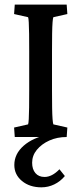

<svg xmlns="http://www.w3.org/2000/svg" viewBox="-20 -593 352 831"><path d="M205.1 -201.2Q205.1 -157.2 205.6 -126.5Q206.1 -95.7 207.5 -77.6Q209 -59.6 210.9 -54.7L271.5 -41L268.6 0Q227.5 0 193.8 15.1Q160.2 30.3 139.6 55.2Q119.1 80.1 119.1 111.3Q119.1 139.6 133.3 156.2Q147.5 172.9 172.9 172.9Q205.1 172.9 237.3 139.6L260.7 168.9Q241.2 192.4 214.8 205.1Q188.5 217.8 159.2 217.8Q108.4 217.8 75.2 190.4Q42 163.1 42 121.1Q42 73.2 82.5 37.6Q123 2 193.4 -11.7L194.3 0H43.9L41 -41L101.6 -54.7Q103.5 -59.6 104.5 -78.1Q105.5 -96.7 106 -127.9Q106.4 -159.2 106.4 -201.2V-371.1Q106.4 -414.1 106 -445.8Q105.5 -477.5 104.5 -496.1Q103.5 -514.6 101.6 -518.6L41 -532.2L43.9 -573.2H268.6L271.5 -532.2L210.9 -518.6Q209 -514.6 207.5 -496.6Q206.1 -478.5 205.6 -447.3Q205.1 -416 205.1 -371.1Z"/></svg>

Font: Crimson Pro Medium
Style: Regular
Weight: 500
Designer: Jacques Le Bailly
Foundry: Baron von Fonthausen
Version: Version 1.003